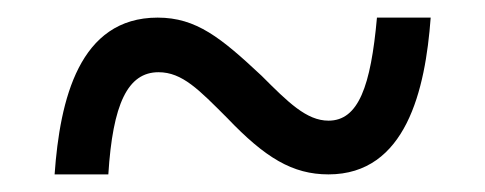

<svg xmlns="http://www.w3.org/2000/svg" viewBox="-20 -466 551 218"><path d="M42 -268H103C108 -348 125 -384 160 -384C187 -384 206 -364 238 -332C281 -287 312 -268 353 -268C441 -268 463 -364 469 -446H408C401 -368 387 -329 353 -329C328 -329 307 -350 277 -380C231 -423 203 -446 159 -446C70 -446 48 -353 42 -268Z"/></svg>

Font: Noto Serif Devanagari SemiCondensed Medium
Style: Regular
Weight: 500
Width: 4
Designer: Universal Thirst, Indian Type Foundry and the Monotype Design Team
Foundry: Monotype Imaging Inc.
Version: Version 2.004